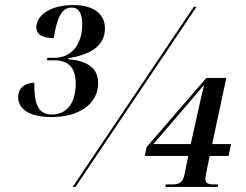

<svg xmlns="http://www.w3.org/2000/svg" viewBox="-20 -741 974 761"><path d="M184 -277C291 -277 369 -327 369 -412C369 -473 324 -500 251 -506V-510C338 -525 396 -558 396 -629C396 -682 356 -721 270 -721C178 -721 124 -679 124 -633C124 -602 152 -590 193 -590C206 -672 225 -711 264 -711C295 -711 306 -682 306 -646C306 -557 257 -512 197 -512H168L166 -502H195C257 -502 280 -467 280 -408C280 -324 237 -287 186 -287C127 -287 115 -337 116 -413C79 -413 52 -392 52 -356C52 -308 98 -277 184 -277ZM268 0H279L759 -714H748ZM635 0H843L845 -10H828C806 -10 794 -14 794 -33C794 -40 796 -48 798 -59L811 -123H886L896 -170H821L877 -432H798L561 -158L554 -123H726L711 -48C704 -15 687 -10 663 -10H637ZM588 -170 751 -360C766 -378 779 -392 789 -405C782 -378 777 -352 770 -323L736 -170Z"/></svg>

Font: Noto Serif Display SemiCondensed SemiBold
Style: Italic
Weight: 600
Width: 4
Italic angle: -12°
Designer: Monotype Design Team
Foundry: Monotype Imaging Inc.
Version: Version 2.009